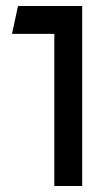

<svg xmlns="http://www.w3.org/2000/svg" viewBox="-20 -620 314 640"><path d="M254 -600V0H161V-507H20L40 -600Z"/></svg>

Font: Karantina
Style: Regular
Weight: 400
Designer: Rony Koch
Foundry: Rony Koch
Version: Version 1.000; ttfautohint (v1.8.3)